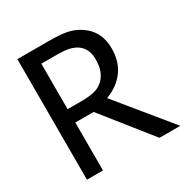

<svg xmlns="http://www.w3.org/2000/svg" viewBox="-166 -865 970 1003"><g transform="rotate(-30 318.5 -363.5)"><path d="M636.7 0H511.2L280.8 -289.1H170.4V0H73.7V-727.1H261.2Q329.1 -727.1 369.6 -719.5Q410.2 -711.9 446.3 -688.5Q528.8 -635.3 528.8 -529.8Q528.8 -451.2 489.3 -397.2Q449.7 -343.3 377.9 -316.4ZM381.8 -619.1Q361.3 -632.3 334.2 -638.2Q307.1 -644 266.1 -644H170.4V-369.6H255.4Q301.3 -369.6 333 -377.7Q364.7 -385.7 386.7 -407.2Q407.7 -427.7 417.7 -456.1Q427.7 -484.4 427.7 -522.5Q427.7 -588.4 381.8 -619.1Z"/></g></svg>

Font: SG Kara Bold
Style: Regular
Weight: 400
Designer: Damoon Khanjanzadeh
Version: Version 1.000